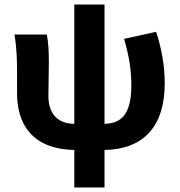

<svg xmlns="http://www.w3.org/2000/svg" viewBox="-20 -648 791 845"><path d="M705 -281C705 -359 691 -435 667 -508L526 -477C550 -395 558 -335 558 -274C558 -149 518 -105 440 -103V-628H307V-103C221 -104 193 -162 193 -225C193 -263 195 -333 195 -374C195 -420 193 -462 186 -496H44C53 -442 55 -383 55 -344V-237C55 -105 119 8 307 12V177H440V12C614 9 705 -94 705 -281Z"/></svg>

Font: Cambridge Sans Bold
Style: Regular
Weight: 700
Version: Version 2.020;PS 002.020;hotconv 1.0.88;makeotf.lib2.5.64775